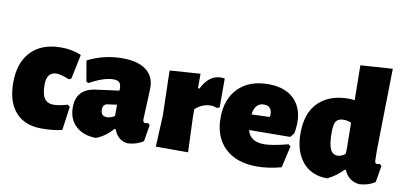

<svg xmlns="http://www.w3.org/2000/svg" viewBox="-68 -917 2409 1144"><g transform="rotate(10 1136.5 -345.0)"><path d="M260 -484Q328 -484 382 -460L351 -312L337 -305Q285 -326 261 -326Q200 -326 200 -249Q200 -192 217.5 -166Q235 -140 273 -140Q304 -140 358 -155L371 -144L351 -1Q299 12 226 12Q125 12 69.5 -50.5Q14 -113 14 -228Q14 -350 78.5 -417Q143 -484 260 -484Z M632 -484Q724 -484 774 -446.5Q824 -409 824 -339Q824 -322 820 -241Q816 -160 816 -148Q816 -127 830 -127Q836 -127 847 -130L859 -120L842 -20Q805 6 749 10Q688 5 663 -61H656Q612 -10 556 11Q480 10 434.5 -31.5Q389 -73 389 -145Q389 -256 504 -272L646 -291V-303Q646 -329 635.5 -340Q625 -351 599 -351Q543 -351 454 -303L442 -311L421 -434Q518 -484 632 -484ZM646 -206 589 -198Q562 -194 562 -162Q562 -122 599 -122Q623 -122 646 -138Z M1104 -474V-386H1113Q1156 -473 1228 -473Q1241 -473 1251 -471V-296L1232 -290Q1219 -298 1196 -298Q1148 -298 1104 -260V-210L1112 0H917L926 -190L919 -461Z M1530 12Q1406 12 1336.5 -54Q1267 -120 1267 -236Q1267 -351 1333 -417Q1399 -483 1514 -483Q1630 -483 1684.5 -412.5Q1739 -342 1716 -221L1695 -196L1447 -194Q1464 -126 1550 -126Q1597 -126 1693 -151L1707 -141L1677 -9Q1597 12 1530 12ZM1508 -359Q1455 -359 1445 -288L1555 -292L1557 -306Q1557 -359 1508 -359Z M2227 -702 2218 -210 2219 -149Q2219 -127 2232 -127Q2238 -127 2249 -130L2261 -120L2244 -20Q2207 6 2151 10Q2084 5 2056 -60H2049Q2009 -17 1955 9Q1860 9 1806 -55Q1752 -119 1752 -229Q1752 -352 1818 -416.5Q1884 -481 1999 -481Q2014 -481 2036 -478L2033 -689ZM1993 -352Q1960 -352 1947 -334Q1934 -316 1934 -265Q1934 -196 1948 -165.5Q1962 -135 1992 -135Q2017 -135 2039 -155L2040 -191L2038 -342Q2015 -352 1993 -352Z"/></g></svg>

Font: Alegreya Sans Black
Style: Regular
Weight: 900
Designer: Juan Pablo del Peral
Foundry: Huerta Tipografica
Version: Version 2.007